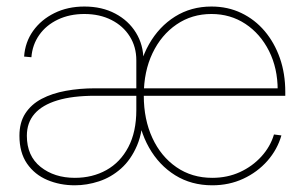

<svg xmlns="http://www.w3.org/2000/svg" viewBox="-20 -550 917 579"><path d="M205.6 8.8Q160.6 8.8 122.6 -7.3Q84.5 -23.4 61.5 -56.6Q38.6 -89.8 38.6 -140.6Q38.6 -180.7 56.4 -208Q74.2 -235.4 105.7 -252Q137.2 -268.6 178.5 -276.1Q219.7 -283.7 266.6 -283.7H826.2L817.4 -278.3Q817.4 -344.2 791.3 -396.2Q765.1 -448.2 720 -478Q674.8 -507.8 617.7 -507.8Q558.6 -507.8 512.5 -476.3Q466.3 -444.8 439.9 -389.6Q413.6 -334.5 413.6 -262.7V-261.7Q413.6 -189.9 439.5 -134Q465.3 -78.1 512 -45.9Q558.6 -13.7 620.1 -13.7Q665.5 -13.7 703.4 -31Q741.2 -48.3 768.3 -78.1Q795.4 -107.9 806.2 -144.5L828.6 -141.6Q816.4 -99.1 786.4 -64.9Q756.3 -30.8 713.6 -11Q670.9 8.8 620.1 8.8Q557.1 8.8 508.3 -21.5Q459.5 -51.8 429.4 -105Q399.4 -158.2 392.6 -226.6V-294.9Q399.4 -363.8 429.4 -416.7Q459.5 -469.7 507.8 -500Q556.2 -530.3 617.7 -530.3Q667 -530.3 707.8 -510.7Q748.5 -491.2 778.1 -456.3Q807.6 -421.4 824 -374.8Q840.3 -328.1 840.3 -272.9V-261.2H266.6Q198.7 -261.2 153.1 -247.3Q107.4 -233.4 84.2 -206.8Q61 -180.2 61 -140.6Q61 -79.6 102.5 -46.6Q144 -13.7 205.6 -13.7Q258.8 -13.7 300.8 -37.1Q342.8 -60.5 366.9 -106.2Q391.1 -151.9 391.1 -218.3V-368.2Q391.1 -408.7 371.3 -440.2Q351.6 -471.7 316.2 -489.7Q280.8 -507.8 234.4 -507.8Q189.9 -507.8 154.5 -491Q119.1 -474.1 98.4 -444.6Q77.6 -415 74.7 -377.4L52.7 -379.4Q55.7 -422.9 79.8 -456.8Q104 -490.7 144 -510.5Q184.1 -530.3 234.4 -530.3Q287.6 -530.3 327.6 -509Q367.7 -487.8 390.1 -451.2Q412.6 -414.6 412.6 -368.2L413.6 -216.8L411.6 -216.3Q411.6 -154.3 393.3 -111.3Q375 -68.4 345 -41.7Q314.9 -15.1 278.6 -3.2Q242.2 8.8 205.6 8.8Z"/></svg>

Font: Inter 28pt Thin
Style: Regular
Weight: 250
Designer: Rasmus Andersson
Foundry: rsms
Version: Version 4.001;git-66647c0bb